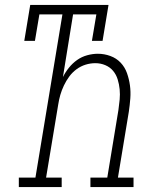

<svg xmlns="http://www.w3.org/2000/svg" viewBox="-20 -755 640 775"><path d="M56 0V-38H123L232 -697H139L121 -590H78L102 -735H418L394 -590H351L369 -697H275L234 -444Q244 -464 258.5 -482Q273 -500 291.5 -513Q310 -526 332 -532Q354 -538 375 -538Q401 -538 425.5 -529Q450 -520 467 -502Q484 -484 492.5 -460Q501 -436 504.5 -410.5Q508 -385 506 -358Q504 -331 500 -304L456 -38H519V0H345V-38H413L458 -311Q461 -332 463 -353Q465 -374 463 -394.5Q461 -415 455 -434.5Q449 -454 436.5 -469Q424 -484 405 -492Q386 -500 365 -500Q345 -500 325.5 -494Q306 -488 289 -475.5Q272 -463 259.5 -446Q247 -429 238 -410Q229 -391 223.5 -372Q218 -353 215 -333L166 -38H229V0Z"/></svg>

Font: Iosevka Curly Slab XLtExObl
Style: Regular
Weight: 200
Width: 7
Italic angle: -9°
Monospace: yes
Designer: Belleve Invis
Foundry: Belleve Invis
Version: Version 11.0.0; ttfautohint (v1.8.3)